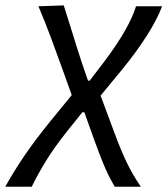

<svg xmlns="http://www.w3.org/2000/svg" viewBox="-72 -520 638 732"><path d="M-52 192Q-22 137.5 19 76.8Q60 16 120.5 -58.5L201.5 -157.5L166 -256.5Q144.5 -316 122 -376.8Q99.5 -437.5 74.5 -496L171 -499.5Q181.5 -467 194.5 -424.8Q207.5 -382.5 220.2 -342.2Q233 -302 242 -275L263.5 -212.5H270L329.5 -290.5Q377.5 -355 406 -405.8Q434.5 -456.5 446.5 -496H546Q527 -445.5 487.5 -383.5Q448 -321.5 394 -255.5L311.5 -155.5L363 -17Q388.5 52.5 411.5 100Q434.5 147.5 465 192H365.5Q340 148.5 321.5 103Q303 57.5 287.5 14L249.5 -92H242L183.5 -19Q134.5 42.5 103 94Q71.5 145.5 49 192Z"/></svg>

Font: Commissioner Flair
Style: Italic
Weight: 400
Italic angle: -12°
Designer: Kostas Bartsokas
Foundry: Kostas Bartsokas
Version: Version 1.000; ttfautohint (v1.8.3)